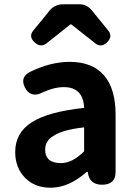

<svg xmlns="http://www.w3.org/2000/svg" viewBox="-20 -863 631 897"><path d="M216 14Q142 14 96.5 -33Q51 -80 51 -153Q51 -242 128 -291.5Q205 -341 373 -359Q369 -456 278 -456Q233 -456 178 -431Q153 -417 131.5 -422.5Q110 -428 97 -453Q73 -500 116 -525Q214 -574 305 -574Q411 -574 465.5 -511.5Q520 -449 520 -327V-245V-163V-60Q520 0 457 0Q400 0 391 -53L390 -60H385Q302 14 216 14ZM265 -101Q318 -101 373 -156V-268Q321 -262 287 -252.5Q253 -243 231 -229Q191 -206 191 -164Q191 -101 265 -101ZM142 -665Q112 -692 136 -721L174 -767L211 -813Q236 -843 275 -843H310H351Q384 -843 407 -817L486 -720Q508 -692 480 -665Q453 -639 426 -660L313 -749H309L198 -661Q170 -639 142 -665Z"/></svg>

Font: GenSenRounded2 TW B
Style: Regular
Weight: 700
Version: Version 2.000;PS 2;hotconv 16.6.51;makeotf.lib2.5.65220 DEVE